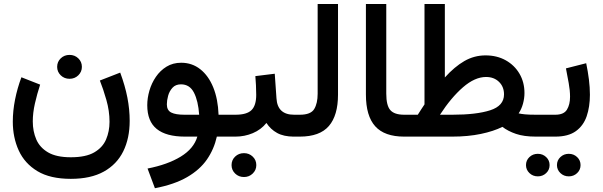

<svg xmlns="http://www.w3.org/2000/svg" viewBox="-20 -698 3079 981"><path d="M272 -356.4Q272 -382.3 290.3 -399.9Q308.6 -417.5 335.4 -417.5Q361.8 -417.5 380.1 -399.9Q398.4 -382.3 398.4 -356.4Q398.4 -331.1 380.1 -313.2Q361.8 -295.4 335.4 -295.4Q308.6 -295.4 290.3 -313.2Q272 -331.1 272 -356.4ZM341.8 105.5Q418.5 105.5 461.4 80.6Q504.4 55.7 522 14.4Q539.6 -26.9 539.6 -75.7Q539.6 -131.3 523.4 -187.7Q507.3 -244.1 490.2 -286.6L594.2 -327.1Q619.1 -259.8 630.9 -199.2Q642.6 -138.7 642.6 -80.6Q642.6 8.3 609.9 75Q577.1 141.6 510.5 178.7Q443.8 215.8 341.8 215.8Q236.3 215.8 171.1 176.5Q106 137.2 75.7 70.8Q45.4 4.4 45.4 -76.7Q45.4 -131.3 56.9 -189.2Q68.4 -247.1 89.4 -303.2L185.1 -265.6Q169.4 -217.8 158.4 -169.4Q147.5 -121.1 147.5 -77.6Q147.5 -27.3 165.3 14.2Q183.1 55.7 225.6 80.6Q268.1 105.5 341.8 105.5Z M905.8 -377.4Q961.4 -377.4 1003.4 -344.2Q1045.4 -311 1069.6 -251.5Q1093.8 -191.9 1096.7 -111.8H1146V0H1087.9Q1073.7 64 1037.4 116.7Q1001 169.4 936 207Q871.1 244.6 771.5 263.7L733.9 163.1Q836.4 143.1 903.3 102.3Q970.2 61.5 988.3 0H924.8Q829.1 0 780.8 -39.1Q732.4 -78.1 732.4 -160.6Q732.4 -196.8 743.4 -234.9Q754.4 -272.9 776.4 -305.2Q798.3 -337.4 830.8 -357.4Q863.3 -377.4 905.8 -377.4ZM921.9 -111.8H997.6Q992.7 -182.6 970.9 -224.9Q949.2 -267.1 904.8 -267.1Q877 -267.1 861.1 -249.5Q845.2 -231.9 838.9 -208.3Q832.5 -184.6 832.5 -165Q832.5 -134.3 855 -123Q877.4 -111.8 921.9 -111.8Z M1126 -111.8H1183.1Q1241.2 -111.8 1265.1 -135.5Q1289.1 -159.2 1289.1 -212.9Q1289.1 -238.8 1287.8 -262.5Q1286.6 -286.1 1284.7 -309.1L1383.8 -321.3L1392.6 -195.8Q1397.5 -111.8 1482.4 -111.8H1492.7V0H1481.4Q1429.7 0 1396 -18.6Q1362.3 -37.1 1341.3 -69.8Q1313.5 -35.2 1271.5 -17.6Q1229.5 0 1183.1 0H1126ZM1163.1 145.5Q1163.1 119.6 1181.4 102.1Q1199.7 84.5 1226.6 84.5Q1252.9 84.5 1271.2 102.1Q1289.6 119.6 1289.6 145.5Q1289.6 170.9 1271.2 188.7Q1252.9 206.5 1226.6 206.5Q1199.7 206.5 1181.4 188.7Q1163.1 170.9 1163.1 145.5Z M1473.1 -111.8H1512.2Q1567.9 -111.8 1585.4 -140.9Q1603 -169.9 1603 -219.2V-677.7H1707V-214.4Q1707 -108.4 1660.4 -54.2Q1613.8 0 1511.7 0H1473.1Z M1849.6 -677.7H1953.6V-219.7Q1953.6 -158.7 1974.4 -135.3Q1995.1 -111.8 2044.9 -111.8H2057.1V0H2044.9Q1944.8 0 1897.2 -52.7Q1849.6 -105.5 1849.6 -214.8Z M2460.9 -415Q2519 -415 2564 -389.9Q2608.9 -364.7 2634.3 -321.3Q2659.7 -277.8 2659.7 -222.7Q2659.7 -195.8 2652.1 -168Q2644.5 -140.1 2629.9 -118.7Q2642.6 -115.7 2662.4 -113.8Q2682.1 -111.8 2717.3 -111.8H2731.9V0H2717.8Q2657.2 0 2616.5 -13.9Q2575.7 -27.8 2546.9 -49.8Q2502 -27.3 2436.8 -13.7Q2371.6 0 2290.5 0H2037.6V-111.8H2114.7Q2123 -125.5 2131.8 -138.7Q2140.6 -151.9 2148.9 -164.6V-677.7H2252.9V-302.2Q2302.2 -356.9 2352.5 -386Q2402.8 -415 2460.9 -415ZM2463.4 -304.7Q2406.2 -304.7 2345.5 -252Q2284.7 -199.2 2228 -111.8H2292Q2413.6 -111.8 2484.4 -134.5Q2555.2 -157.2 2555.2 -215.8Q2555.2 -254.9 2529.5 -279.8Q2503.9 -304.7 2463.4 -304.7Z M2817.4 0H2711.4V-111.8H2817.4Q2860.8 -111.8 2876.7 -137.7Q2892.6 -163.6 2892.6 -203.6Q2892.6 -235.8 2885.7 -273.7Q2878.9 -311.5 2871.6 -348.6L2975.1 -375Q2983.9 -332.5 2989 -292Q2994.1 -251.5 2994.1 -213.9Q2994.1 -152.3 2977.5 -104Q2960.9 -55.7 2922.1 -27.8Q2883.3 0 2817.4 0ZM2825.7 145.5Q2825.7 121.1 2843.3 104.5Q2860.8 87.9 2886.2 87.9Q2911.1 87.9 2928.7 104.5Q2946.3 121.1 2946.3 145.5Q2946.3 169.9 2928.7 186.5Q2911.1 203.1 2886.2 203.1Q2860.8 203.1 2843.3 186.3Q2825.7 169.4 2825.7 145.5ZM2667.5 145.5Q2667.5 121.1 2685.1 104.5Q2702.6 87.9 2728 87.9Q2752.9 87.9 2770.5 104.5Q2788.1 121.1 2788.1 145.5Q2788.1 169.9 2770.5 186.5Q2752.9 203.1 2728 203.1Q2702.6 203.1 2685.1 186.3Q2667.5 169.4 2667.5 145.5Z"/></svg>

Font: Vazirmatn RD UI FD Medium
Style: Regular
Weight: 500
Designer: Saber Rastikerdar
Foundry: Saber Rastikerdar
Version: Version 33.003